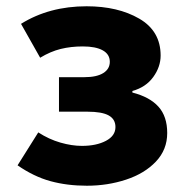

<svg xmlns="http://www.w3.org/2000/svg" viewBox="-20 -579 596 612"><path d="M36 -52 102 -157Q136 -135 172.5 -124.5Q209 -114 241 -114Q287 -114 317.5 -130Q348 -146 348 -174Q348 -199 326.5 -211Q305 -223 259 -223H168V-333H249Q288 -333 309 -346Q330 -359 330 -382Q330 -406 307.5 -418.5Q285 -431 244 -431Q206 -431 173.5 -423Q141 -415 108 -395L47 -503Q137 -559 256 -559Q356 -559 424 -519.5Q492 -480 492 -402Q492 -366 468.5 -333.5Q445 -301 402 -289V-284Q457 -270 485 -239Q513 -208 513 -155Q513 -102 477 -64Q441 -26 382 -6.5Q323 13 257 13Q194 13 141 -1.5Q88 -16 36 -52Z"/></svg>

Font: Nebula Sans Bold
Style: Regular
Weight: 700
Designer: Paul D. Hunt for Adobe (as Source Sans)
Foundry: Nebula Entertainment & Broadcasting LLC
Version: Version 1.010